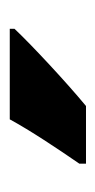

<svg xmlns="http://www.w3.org/2000/svg" viewBox="81 -888 200 403"><g transform="rotate(-90 181.5 -686.0)"><path d="M323 -756V-766H133C109 -722 73 -668 40 -620V-606H161C213 -649 290 -721 323 -756Z"/></g></svg>

Font: Noto Sans Devanagari UI Condensed Black
Style: Regular
Weight: 900
Width: 3
Designer: Jelle Bosma - Monotype Design Team
Foundry: Monotype Imaging Inc.
Version: Version 2.004